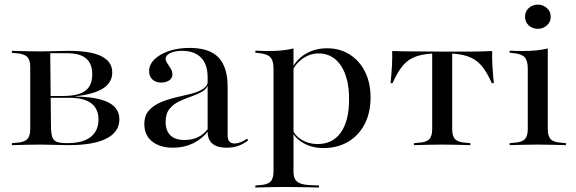

<svg xmlns="http://www.w3.org/2000/svg" viewBox="-20 -638 2530 844"><path d="M156.5 -2.4Q124.2 -2.4 95.6 -1.6Q66.9 -0.8 32.3 0V-8.9L51.6 -10.5Q84.7 -12.1 98.8 -25.4Q112.9 -38.7 112.9 -70.2V-343.5Q112.9 -375.8 98.8 -388.7Q84.7 -401.6 51.6 -404L32.3 -405.6V-414.5Q66.9 -413.7 95.6 -412.9Q124.2 -412.1 156.5 -412.1Q189.5 -412.1 221 -413.3Q252.4 -414.5 281.5 -414.5Q379 -414.5 426.2 -390.7Q473.4 -366.9 473.4 -319.4Q473.4 -275 432.7 -249.2Q391.9 -223.4 309.7 -214.5V-213.7Q408.9 -212.1 456.9 -187.5Q504.8 -162.9 504.8 -113.7Q504.8 -58.1 448 -29Q391.1 0 283.1 0Q253.2 0 221.4 -1.2Q189.5 -2.4 157.3 -2.4ZM204 -87.1Q204 -54 209.3 -37.1Q214.5 -20.2 229.4 -14.5Q244.4 -8.9 274.2 -8.9H277.4Q344.4 -8.9 378.6 -35.9Q412.9 -62.9 412.9 -112.9Q412.9 -159.7 381 -183.9Q349.2 -208.1 285.5 -208.1H172.6V-216.1H256.5Q325 -216.1 355.2 -239.1Q385.5 -262.1 385.5 -311.3Q385.5 -358.1 358.5 -381Q331.5 -404 275.8 -404H198.4L200.8 -405.6Z M892.7 -207.3V-298.4Q892.7 -354.8 863.7 -384.7Q834.7 -414.5 780.6 -414.5Q749.2 -414.5 728.6 -404.8Q708.1 -395.2 708.1 -379.8Q708.1 -370.2 715.7 -359.3Q723.4 -348.4 730.6 -336.3Q737.9 -324.2 737.9 -310.5Q737.9 -295.2 724.2 -285.1Q710.5 -275 687.9 -275Q664.5 -275 650 -288.7Q635.5 -302.4 635.5 -325Q635.5 -354 658.9 -377Q682.3 -400 722.6 -413.7Q762.9 -427.4 812.9 -427.4Q900.8 -427.4 940.7 -385.1Q980.6 -342.7 980.6 -257.3V-207.3ZM741.1 11.3Q683.1 11.3 648.8 -16.1Q614.5 -43.5 614.5 -91.9Q614.5 -129.8 634.7 -152.4Q654.8 -175 686.3 -188.3Q717.7 -201.6 752.8 -209.7Q787.9 -217.7 820.2 -225.8Q852.4 -233.9 873 -247.6Q893.5 -261.3 894.4 -283.9L895.2 -268.5Q889.5 -247.6 869 -235.5Q848.4 -223.4 821.4 -214.1Q794.4 -204.8 768.5 -192.7Q742.7 -180.6 725.4 -159.7Q708.1 -138.7 708.1 -101.6Q708.1 -63.7 729 -43.1Q750 -22.6 791.9 -22.6Q824.2 -22.6 849.6 -34.7Q875 -46.8 896 -73.4V-62.9Q867.7 -26.6 828.2 -7.7Q788.7 11.3 741.1 11.3ZM980.6 -43.5Q980.6 -25 988.3 -16.1Q996 -7.3 1011.3 -7.3Q1023.4 -7.3 1036.7 -12.5Q1050 -17.7 1066.1 -28.2L1071 -21Q1048.4 -4 1026.2 3.6Q1004 11.3 976.6 11.3Q934.7 11.3 913.7 -6.5Q892.7 -24.2 892.7 -59.7V-207.3H980.6Z M1225.8 183.9Q1193.5 183.9 1164.9 184.7Q1136.3 185.5 1102.4 186.3V177.4L1121 175.8Q1154.8 174.2 1168.5 160.9Q1182.3 147.6 1182.3 116.1V-207.3H1270.2V116.1Q1270.2 137.1 1277 149.6Q1283.9 162.1 1299.6 168.1Q1315.3 174.2 1342.7 175.8L1382.3 177.4V186.3Q1353.2 185.5 1327.8 185.1Q1302.4 184.7 1277.8 184.3Q1253.2 183.9 1225.8 183.9ZM1417.7 -425.8Q1474.2 -425.8 1517.3 -398.4Q1560.5 -371 1584.7 -322.6Q1608.9 -274.2 1608.9 -209.7Q1608.9 -142.7 1583.1 -92.7Q1557.3 -42.7 1510.5 -14.9Q1463.7 12.9 1401.6 12.9Q1352.4 12.9 1314.1 -8.9Q1275.8 -30.6 1263.7 -61.3L1265.3 -70.2Q1276.6 -41.1 1306.9 -23Q1337.1 -4.8 1375.8 -4.8Q1442.7 -4.8 1478.6 -56Q1514.5 -107.3 1514.5 -201.6Q1514.5 -296 1478.6 -349.6Q1442.7 -403.2 1379.8 -403.2Q1343.5 -403.2 1310.1 -380.2Q1276.6 -357.3 1259.7 -314.5L1257.3 -323.4Q1277.4 -372.6 1320.2 -399.2Q1362.9 -425.8 1417.7 -425.8ZM1182.3 -207.3V-337.1Q1182.3 -371.8 1168.1 -386.7Q1154 -401.6 1116.1 -404.8L1102.4 -406.5V-415.3Q1122.6 -414.5 1135.1 -414.1Q1147.6 -413.7 1161.3 -413.7Q1192.7 -413.7 1220.2 -416.5Q1247.6 -419.4 1270.2 -425V-415.3V-207.3Z M1923.4 -2.4Q1891.1 -2.4 1862.5 -1.6Q1833.9 -0.8 1800 0V-8.9L1818.5 -10.5Q1852.4 -12.1 1866.1 -25.4Q1879.8 -38.7 1879.8 -70.2V-207.3H1967.7V-70.2Q1967.7 -38.7 1981.5 -25.4Q1995.2 -12.1 2029 -10.5L2047.6 -8.9V0Q2013.7 -0.8 1985.1 -1.6Q1956.5 -2.4 1923.4 -2.4ZM1908.1 -403.2Q1849.2 -403.2 1812.5 -391.1Q1775.8 -379 1751.6 -350.4Q1727.4 -321.8 1705.6 -272.6H1696.8Q1700.8 -311.3 1702.8 -346.4Q1704.8 -381.5 1704 -413.7Q1725.8 -412.9 1748 -412.5Q1770.2 -412.1 1791.9 -412.1L1908.1 -411.3H1939.5H2055.6Q2077.4 -411.3 2099.6 -412.1Q2121.8 -412.9 2143.5 -413.7Q2142.7 -380.6 2144.8 -346Q2146.8 -311.3 2150.8 -272.6H2141.9Q2120.2 -321.8 2096 -350Q2071.8 -378.2 2035.1 -390.7Q1998.4 -403.2 1939.5 -403.2ZM1879.8 -207.3V-406.5H1967.7V-207.3Z M2300 -207.3V-337.1Q2300 -371.8 2285.9 -386.7Q2271.8 -401.6 2233.9 -404.8L2220.2 -406.5V-415.3Q2240.3 -414.5 2252.8 -414.1Q2265.3 -413.7 2279 -413.7Q2310.5 -413.7 2337.9 -416.5Q2365.3 -419.4 2387.9 -425V-415.3V-207.3ZM2343.5 -2.4Q2311.3 -2.4 2282.7 -1.6Q2254 -0.8 2220.2 0V-8.9L2238.7 -10.5Q2272.6 -12.1 2286.3 -25.4Q2300 -38.7 2300 -70.2V-207.3H2387.9V-70.2Q2387.9 -38.7 2401.6 -25.4Q2415.3 -12.1 2449.2 -10.5L2467.7 -8.9V0Q2433.9 -0.8 2405.2 -1.6Q2376.6 -2.4 2343.5 -2.4ZM2344.4 -511.3Q2321 -511.3 2304.4 -526.2Q2287.9 -541.1 2287.9 -564.5Q2287.9 -587.9 2304.4 -602.8Q2321 -617.7 2344.4 -617.7Q2366.9 -617.7 2383.9 -602.8Q2400.8 -587.9 2400.8 -564.5Q2400.8 -541.1 2383.9 -526.2Q2366.9 -511.3 2344.4 -511.3Z"/></svg>

Font: Playfair 144pt SemiExpanded Medium
Style: Regular
Weight: 500
Width: 6
Designer: Claus Eggers Sørensen
Foundry: Claus Eggers Sørensen
Version: Version 2.203